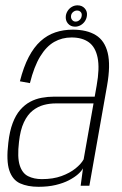

<svg xmlns="http://www.w3.org/2000/svg" viewBox="-20 -714 470 738"><path d="M128 4Q165 4 194.2 -3Q223.5 -10 245 -21.2Q266.5 -32.5 280 -44.5Q293.5 -56.5 299 -67L290 0H323.5L391.5 -384.5Q405.5 -463.5 394 -510.8Q382.5 -558 348.2 -579Q314 -600 259.5 -600Q223.5 -600 192.5 -589.5Q161.5 -579 136 -556Q110.5 -533 90.5 -495Q70.5 -457 56.5 -401.5L95 -394.5Q111 -458.5 134.5 -497Q158 -535.5 188.2 -552.8Q218.5 -570 255 -570Q296 -570 321.5 -551.5Q347 -533 355.2 -492.2Q363.5 -451.5 351.5 -385L344 -342.5H188Q164 -342.5 140.5 -338.2Q117 -334 96 -322.8Q75 -311.5 57.8 -291.8Q40.5 -272 28.8 -241Q17 -210 12 -165.5Q3.5 -95.5 15.8 -59Q28 -22.5 57.2 -9.2Q86.5 4 128 4ZM141 -25.5Q110.5 -25.5 88 -36.8Q65.5 -48 55.8 -78.8Q46 -109.5 53 -168.5Q58 -214.5 71.8 -243.8Q85.5 -273 105.5 -288.8Q125.5 -304.5 148 -310.5Q170.5 -316.5 194 -316.5H339.5L301.5 -101.5Q292 -84 270.2 -66.5Q248.5 -49 216.2 -37.2Q184 -25.5 141 -25.5ZM268.5 -611.5Q280 -611.5 290 -617.2Q300 -623 306.2 -632.2Q312.5 -641.5 314 -653Q316.5 -669.5 306 -681.5Q295.5 -693.5 278 -693.5Q266.5 -693.5 256.8 -688Q247 -682.5 240.8 -673.2Q234.5 -664 233 -653Q231 -635.5 241.2 -623.5Q251.5 -611.5 268.5 -611.5ZM270.5 -631Q262.5 -631 257.2 -637.5Q252 -644 253 -653Q254 -662 261 -667.8Q268 -673.5 276 -673.5Q285 -673.5 290.2 -667.8Q295.5 -662 294 -653Q293 -644 286.2 -637.5Q279.5 -631 270.5 -631Z"/></svg>

Font: Anybody SemiCondensed ExtraLight
Style: Italic
Weight: 250
Width: 4
Italic angle: -10°
Version: Version 1.113;gftools[0.9.25]